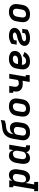

<svg xmlns="http://www.w3.org/2000/svg" viewBox="1885 -2700 990 4880"><g transform="rotate(-90 2380.0 -260.0)"><path d="M196 215H-40V114H12L100 -419H61L62 -520H237L223 -438Q235 -458 250.5 -475.5Q266 -493 286 -505.5Q306 -518 328 -523Q350 -528 371 -528Q400 -528 426 -520Q452 -512 471.5 -494Q491 -476 501.5 -451Q512 -426 516 -399Q520 -372 518.5 -343.5Q517 -315 512 -287L496 -187Q492 -164 485.5 -140.5Q479 -117 468 -95Q457 -73 440.5 -53Q424 -33 404 -19Q384 -5 359.5 1.5Q335 8 312 8Q284 8 259 0.5Q234 -7 215 -23.5Q196 -40 185 -63Q174 -86 169 -112L132 114H196ZM261 -93Q282 -93 304 -100.5Q326 -108 342 -124.5Q358 -141 366.5 -161.5Q375 -182 378 -203L395 -303Q397 -318 398 -333Q399 -348 397 -362Q395 -376 389 -388.5Q383 -401 373 -410Q363 -419 349 -423Q335 -427 320 -427Q300 -427 280.5 -421.5Q261 -416 244 -402.5Q227 -389 218 -369.5Q209 -350 206 -331L189 -231Q186 -215 185 -199Q184 -183 185.5 -168Q187 -153 192 -139Q197 -125 207 -114Q217 -103 231 -98Q245 -93 261 -93Z M802 8Q773 8 747 0Q721 -8 702 -26Q683 -44 672 -69Q661 -94 657 -121Q653 -148 655 -176.5Q657 -205 661 -233L678 -333Q682 -356 688 -379.5Q694 -403 705.5 -425Q717 -447 733 -467Q749 -487 769.5 -501Q790 -515 814 -521.5Q838 -528 861 -528Q889 -528 914.5 -520.5Q940 -513 958.5 -496.5Q977 -480 988.5 -457Q1000 -434 1004 -408L1023 -520H1143L1077 -125Q1076 -118 1077 -112Q1078 -106 1082 -101.5Q1086 -97 1092 -95Q1098 -93 1104 -93H1126V8H1087Q1063 8 1040 3.5Q1017 -1 998 -13.5Q979 -26 968 -46Q957 -66 954 -89Q943 -68 927.5 -49Q912 -30 891 -17Q870 -4 847 2Q824 8 802 8ZM853 -93Q873 -93 893 -98.5Q913 -104 929.5 -117.5Q946 -131 955.5 -150.5Q965 -170 968 -189L985 -289Q987 -305 988.5 -321Q990 -337 988 -352Q986 -367 981 -381Q976 -395 966.5 -406Q957 -417 942.5 -422Q928 -427 912 -427Q891 -427 869.5 -419.5Q848 -412 831.5 -395.5Q815 -379 807 -358.5Q799 -338 795 -317L779 -217Q776 -202 775 -187Q774 -172 776.5 -158Q779 -144 784.5 -131.5Q790 -119 800 -110Q810 -101 824 -97Q838 -93 853 -93Z M1457 8Q1425 8 1395 3Q1365 -2 1339.5 -16Q1314 -30 1294.5 -52Q1275 -74 1265 -102Q1255 -130 1254.5 -161Q1254 -192 1260 -223L1283 -364Q1288 -397 1294 -430Q1300 -463 1311 -496Q1322 -529 1339.5 -560Q1357 -591 1381.5 -617Q1406 -643 1438 -660.5Q1470 -678 1503 -686.5Q1536 -695 1570 -698.5Q1604 -702 1637 -706Q1670 -710 1704 -717Q1738 -724 1771 -735L1755 -634Q1729 -623 1702 -616Q1675 -609 1648 -605.5Q1621 -602 1594.5 -600.5Q1568 -599 1541 -591.5Q1514 -584 1489.5 -568Q1465 -552 1448 -529Q1431 -506 1423 -479.5Q1415 -453 1410 -426L1408 -410Q1419 -431 1436 -449.5Q1453 -468 1473.5 -480Q1494 -492 1517.5 -497.5Q1541 -503 1563 -503Q1591 -503 1617.5 -495.5Q1644 -488 1663.5 -471.5Q1683 -455 1695 -431.5Q1707 -408 1712 -382Q1717 -356 1715.5 -328Q1714 -300 1710 -272L1694 -177Q1690 -151 1680 -125Q1670 -99 1653 -76.5Q1636 -54 1612.5 -37Q1589 -20 1563 -10Q1537 0 1510 4Q1483 8 1457 8ZM1457 -93Q1477 -93 1498.5 -99Q1520 -105 1537 -119Q1554 -133 1563.5 -153Q1573 -173 1577 -193L1592 -288Q1596 -310 1594.5 -331Q1593 -352 1582.5 -369Q1572 -386 1552.5 -394Q1533 -402 1512 -402Q1493 -402 1473.5 -398Q1454 -394 1436.5 -382.5Q1419 -371 1408.5 -353Q1398 -335 1395 -316L1377 -206Q1373 -185 1374.5 -163.5Q1376 -142 1387 -125.5Q1398 -109 1417 -101Q1436 -93 1457 -93Z M2056 8Q2024 8 1993.5 2Q1963 -4 1937 -18.5Q1911 -33 1892.5 -56.5Q1874 -80 1865.5 -109Q1857 -138 1856.5 -169.5Q1856 -201 1861 -233L1878 -333Q1882 -360 1891.5 -386.5Q1901 -413 1918 -437Q1935 -461 1958.5 -479Q1982 -497 2008.5 -508.5Q2035 -520 2062.5 -524Q2090 -528 2117 -528Q2149 -528 2179.5 -522Q2210 -516 2236 -501.5Q2262 -487 2281 -463.5Q2300 -440 2308.5 -411Q2317 -382 2317.5 -350.5Q2318 -319 2312 -287L2296 -187Q2291 -160 2281.5 -133.5Q2272 -107 2255 -83Q2238 -59 2215 -41Q2192 -23 2165.5 -11.5Q2139 0 2111 4Q2083 8 2056 8ZM2056 -93Q2078 -93 2100 -100Q2122 -107 2139.5 -123Q2157 -139 2166 -160.5Q2175 -182 2178 -203L2195 -303Q2199 -326 2198 -348.5Q2197 -371 2187.5 -389.5Q2178 -408 2158.5 -417.5Q2139 -427 2117 -427Q2095 -427 2073 -420Q2051 -413 2034 -397Q2017 -381 2008 -359.5Q1999 -338 1995 -317L1979 -217Q1975 -194 1975.5 -171.5Q1976 -149 1985.5 -130.5Q1995 -112 2014.5 -102.5Q2034 -93 2056 -93Z M2737 0 2767 -183Q2753 -179 2739 -177.5Q2725 -176 2711 -176Q2677 -176 2644 -180Q2611 -184 2582 -197Q2553 -210 2531.5 -233.5Q2510 -257 2500.5 -287.5Q2491 -318 2492.5 -351.5Q2494 -385 2500 -419H2461L2462 -520H2637L2618 -405Q2615 -389 2614 -372.5Q2613 -356 2616.5 -340.5Q2620 -325 2628.5 -312.5Q2637 -300 2650 -291.5Q2663 -283 2678.5 -279.5Q2694 -276 2710 -276Q2730 -276 2750.5 -283.5Q2771 -291 2787 -305L2823 -520H2943L2873 -101H2912V0Z M3265 8Q3232 8 3201 2.5Q3170 -3 3143 -17.5Q3116 -32 3096.5 -55Q3077 -78 3066.5 -107Q3056 -136 3056 -168Q3056 -200 3061 -233L3078 -333Q3082 -360 3091.5 -386.5Q3101 -413 3118.5 -437Q3136 -461 3159 -479Q3182 -497 3208.5 -508.5Q3235 -520 3262.5 -524Q3290 -528 3317 -528Q3345 -528 3372 -525Q3399 -522 3424 -513.5Q3449 -505 3470.5 -490Q3492 -475 3506 -453.5Q3520 -432 3523.5 -405Q3527 -378 3523 -351Q3519 -325 3506.5 -300Q3494 -275 3473.5 -256.5Q3453 -238 3428 -225.5Q3403 -213 3377 -206Q3351 -199 3325 -196.5Q3299 -194 3273 -194Q3248 -194 3223.5 -195.5Q3199 -197 3175 -201Q3172 -179 3177 -157.5Q3182 -136 3196 -120.5Q3210 -105 3230.5 -98.5Q3251 -92 3274 -92Q3292 -92 3311 -97Q3330 -102 3346 -113Q3362 -124 3374.5 -139.5Q3387 -155 3395 -173L3498 -134Q3481 -101 3456.5 -73Q3432 -45 3400.5 -26Q3369 -7 3334 0.5Q3299 8 3265 8ZM3274 -295Q3287 -295 3300 -296Q3313 -297 3326.5 -299.5Q3340 -302 3352.5 -307Q3365 -312 3377 -320.5Q3389 -329 3396.5 -341Q3404 -353 3406 -366Q3408 -377 3405.5 -387.5Q3403 -398 3396 -405Q3389 -412 3379.5 -416.5Q3370 -421 3360 -423.5Q3350 -426 3339.5 -427Q3329 -428 3318 -428Q3296 -428 3273.5 -421Q3251 -414 3234 -397.5Q3217 -381 3207.5 -359.5Q3198 -338 3194 -317L3191 -300Q3211 -297 3232 -296Q3253 -295 3274 -295Z M3862 8Q3836 8 3810 5.5Q3784 3 3760 -4.5Q3736 -12 3714.5 -25Q3693 -38 3678.5 -57.5Q3664 -77 3657.5 -102Q3651 -127 3655 -154Q3658 -168 3664 -182.5Q3670 -197 3679 -210Q3688 -223 3699 -234Q3710 -245 3722.5 -254Q3735 -263 3749 -270.5Q3763 -278 3777.5 -284Q3792 -290 3806 -295Q3820 -300 3835 -304.5Q3850 -309 3864.5 -312.5Q3879 -316 3893.5 -319.5Q3908 -323 3923 -326.5Q3938 -330 3952 -336Q3966 -342 3978.5 -353.5Q3991 -365 3993 -379Q3996 -394 3986 -404.5Q3976 -415 3963 -420Q3950 -425 3936 -426.5Q3922 -428 3907 -428Q3881 -428 3853.5 -421Q3826 -414 3801 -400L3790 -331H3686L3708 -466Q3754 -496 3805 -512Q3856 -528 3907 -528Q3933 -528 3958.5 -525Q3984 -522 4008 -514.5Q4032 -507 4052.5 -494Q4073 -481 4087.5 -461.5Q4102 -442 4108.5 -417.5Q4115 -393 4110 -366Q4108 -352 4101.5 -337.5Q4095 -323 4086.5 -310.5Q4078 -298 4066.5 -286.5Q4055 -275 4042.5 -266Q4030 -257 4016.5 -249.5Q4003 -242 3988.5 -236Q3974 -230 3959.5 -225Q3945 -220 3930.5 -215.5Q3916 -211 3901 -207.5Q3886 -204 3871.5 -200.5Q3857 -197 3842 -194Q3827 -191 3813 -185Q3799 -179 3787 -167.5Q3775 -156 3772 -141Q3770 -126 3780 -115.5Q3790 -105 3803.5 -100Q3817 -95 3832 -93.5Q3847 -92 3863 -92Q3890 -92 3918 -99Q3946 -106 3973 -120L3984 -189H4088L4066 -54Q4019 -24 3966.5 -8Q3914 8 3862 8Z M4456 8Q4424 8 4393.5 2Q4363 -4 4337 -18.5Q4311 -33 4292.5 -56.5Q4274 -80 4265.5 -109Q4257 -138 4256.5 -169.5Q4256 -201 4261 -233L4278 -333Q4282 -360 4291.5 -386.5Q4301 -413 4318 -437Q4335 -461 4358.5 -479Q4382 -497 4408.5 -508.5Q4435 -520 4462.5 -524Q4490 -528 4517 -528Q4549 -528 4579.5 -522Q4610 -516 4636 -501.5Q4662 -487 4681 -463.5Q4700 -440 4708.5 -411Q4717 -382 4717.5 -350.5Q4718 -319 4712 -287L4696 -187Q4691 -160 4681.5 -133.5Q4672 -107 4655 -83Q4638 -59 4615 -41Q4592 -23 4565.5 -11.5Q4539 0 4511 4Q4483 8 4456 8ZM4456 -93Q4478 -93 4500 -100Q4522 -107 4539.5 -123Q4557 -139 4566 -160.5Q4575 -182 4578 -203L4595 -303Q4599 -326 4598 -348.5Q4597 -371 4587.5 -389.5Q4578 -408 4558.5 -417.5Q4539 -427 4517 -427Q4495 -427 4473 -420Q4451 -413 4434 -397Q4417 -381 4408 -359.5Q4399 -338 4395 -317L4379 -217Q4375 -194 4375.5 -171.5Q4376 -149 4385.5 -130.5Q4395 -112 4414.5 -102.5Q4434 -93 4456 -93Z"/></g></svg>

Font: Iosevka HT Extended
Style: Bold Italic
Weight: 700
Width: 7
Italic angle: -9°
Monospace: yes
Designer: Belleve Invis
Foundry: Belleve Invis
Version: Version 32.3.0; ttfautohint (v1.8.4)